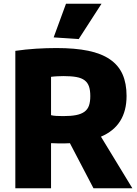

<svg xmlns="http://www.w3.org/2000/svg" viewBox="-20 -1007 731 1027"><path d="M354 -241Q341 -240 327 -240Q313 -240 299 -240Q297 -240 290.5 -240Q284 -240 276.5 -240.5Q269 -241 262 -241Q255 -241 253 -241V0H62V-735Q117 -743 172.5 -746.5Q228 -750 282 -750Q381 -750 451.5 -735.5Q522 -721 568 -689.5Q614 -658 635.5 -609.5Q657 -561 657 -494Q657 -334 520 -276L688 0H480ZM318 -386Q360 -386 387.5 -391.5Q415 -397 432 -409.5Q449 -422 456 -442.5Q463 -463 463 -493Q463 -524 456 -544.5Q449 -565 432.5 -577.5Q416 -590 388.5 -595Q361 -600 320 -600Q306 -600 286 -599Q266 -598 253 -596V-391Q264 -388 280.5 -387Q297 -386 318 -386ZM267 -807 333 -987H523L401 -798Z"/></svg>

Font: Encode Sans Narrow
Style: ExtraBold
Weight: 800
Designer: Pablo Impallari, Andres Torresi
Foundry: Pablo Impallari, Andres Torresi
Version: Version 1.000; ttfautohint (v1.00) -l 8 -r 50 -G 200 -x 14 -